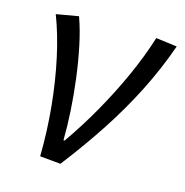

<svg xmlns="http://www.w3.org/2000/svg" viewBox="-82 -575 634 658"><g transform="rotate(15 235.0 -245.5)"><path d="M115.1 0Q116.6 -89.7 108 -177Q99.3 -264.4 82.2 -342.7Q65.2 -421 40.6 -484.4L119.6 -498.1Q135.2 -454.7 146.5 -401.1Q157.7 -347.4 165 -290Q172.4 -232.6 175.6 -177Q178.8 -121.3 178 -73.6H182Q225.9 -136 266.4 -207.2Q306.9 -278.4 340.1 -351.9Q373.3 -425.5 394.6 -494.3L469.7 -484.6Q439.4 -398.2 398.2 -316.9Q357.1 -235.6 304.9 -155.7Q252.7 -75.8 188.7 6.9Z"/></g></svg>

Font: Source Sans 3 VF
Style: Italic
Weight: 200
Italic angle: -11°
Designer: Paul D. Hunt
Foundry: Adobe Systems Incorporated
Version: Version 3.042;hotconv 1.0.118;makeotfexe 2.5.65603